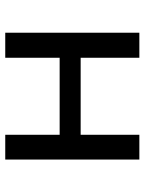

<svg xmlns="http://www.w3.org/2000/svg" viewBox="68 -606 538 713"><g transform="rotate(-90 336.5 -249.0)"><path d="M101 0V-498H193V-296H479V-498H572V0H479V-218H193V0Z"/></g></svg>

Font: Nunito Sans 6pt
Style: Regular
Weight: 400
Version: Version 3.101;gftools[0.9.27]